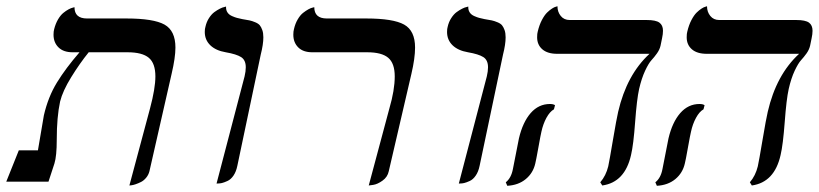

<svg xmlns="http://www.w3.org/2000/svg" viewBox="-63 -580 2614 613"><path d="M350.1 12.2 416 -233.9Q433.1 -297.9 433.1 -335.9Q433.1 -377.9 412.1 -395.5Q391.1 -413.1 344.2 -413.1H220.2Q191.4 -377.4 164.3 -333.5Q137.2 -289.6 128.9 -255.9Q118.2 -206.5 118.2 -133.8Q118.2 -82 110.8 -58.1L91.8 0H-43L-2.9 -100.1H58.1Q76.2 -209 77.1 -211.9Q90.8 -271 118.7 -316.4Q146.5 -361.8 190.9 -413.1H168.9Q139.6 -413.1 123.8 -428.7Q107.9 -444.3 107.9 -469.2Q107.9 -480 109.9 -486.8Q114.3 -504.4 122.3 -518.1Q130.4 -531.7 139.2 -538.8Q147.9 -545.9 156.2 -550.3Q164.6 -554.7 169.9 -555.7L174.8 -557.1Q174.8 -521 214.8 -521H340.8Q427.2 -521 462.2 -501.5Q497.1 -481.9 497.1 -428.2Q497.1 -396 484.9 -344.2L414.1 -33.2Q411.1 -21.5 403.6 -12.5Q396 -3.4 387.2 1Q378.4 5.4 369.9 8.3Q361.3 11.2 355.5 11.7Z M628.4 5.9 717.8 -335.9Q721.7 -352.1 721.7 -365.2Q721.7 -388.2 706.8 -397.7Q691.9 -407.2 657.7 -413.1Q626 -418.5 608.4 -435.5Q590.8 -452.6 590.8 -478Q590.8 -488.3 592.8 -494.1Q596.2 -509.8 604.2 -522.2Q612.3 -534.7 621.3 -541.3Q630.4 -547.9 638.9 -552.2Q647.5 -556.6 653.3 -557.6L658.7 -559.1V-556.2Q658.7 -546.9 663.6 -539.8Q668.5 -532.7 678 -528.6Q687.5 -524.4 693.6 -522.9Q699.7 -521.5 710.4 -519Q725.6 -516.6 733.6 -514.9Q741.7 -513.2 751.7 -509Q761.7 -504.9 766.4 -499.3Q771 -493.7 774.4 -484.1Q777.8 -474.6 777.8 -460.9Q777.8 -438.5 769.5 -405.8L694.8 -50.8Q690.9 -31.7 682.4 -19.3Q673.8 -6.8 662.8 -2Q651.9 2.9 645.3 4.4Q638.7 5.9 631.8 5.9Z M1114.3 12.2 1180.2 -233.9Q1197.3 -292.5 1197.3 -335.9Q1197.3 -377.9 1176.5 -395.5Q1155.8 -413.1 1109.4 -413.1H934.1Q904.8 -413.1 889.2 -428.7Q873.5 -444.3 873.5 -469.2Q873.5 -480 875.5 -486.8Q879.4 -504.4 887.5 -518.1Q895.5 -531.7 904.5 -538.8Q913.6 -545.9 921.6 -550.3Q929.7 -554.7 935.1 -555.7L940.4 -557.1Q940.4 -521 980.5 -521H1106.4Q1192.4 -521 1227.3 -501.5Q1262.2 -481.9 1262.2 -428.2Q1262.2 -394 1250.5 -344.2L1178.2 -33.2Q1174.3 -14.6 1158.2 -3.2Q1142.1 8.3 1128.4 10.3Z M1401.9 5.9 1491.2 -335.9Q1495.1 -352.1 1495.1 -365.2Q1495.1 -388.2 1480.2 -397.7Q1465.3 -407.2 1431.2 -413.1Q1399.4 -418.5 1381.8 -435.5Q1364.3 -452.6 1364.3 -478Q1364.3 -488.3 1366.2 -494.1Q1369.6 -509.8 1377.7 -522.2Q1385.7 -534.7 1394.8 -541.3Q1403.8 -547.9 1412.4 -552.2Q1420.9 -556.6 1426.8 -557.6L1432.1 -559.1V-556.2Q1432.1 -546.9 1437 -539.8Q1441.9 -532.7 1451.4 -528.6Q1460.9 -524.4 1467 -522.9Q1473.1 -521.5 1483.9 -519Q1499 -516.6 1507.1 -514.9Q1515.1 -513.2 1525.1 -509Q1535.2 -504.9 1539.8 -499.3Q1544.4 -493.7 1547.9 -484.1Q1551.3 -474.6 1551.3 -460.9Q1551.3 -438.5 1543 -405.8L1468.3 -50.8Q1464.4 -31.7 1455.8 -19.3Q1447.3 -6.8 1436.3 -2Q1425.3 2.9 1418.7 4.4Q1412.1 5.9 1405.3 5.9Z M1977.5 -295.9Q1970.2 -263.2 1964.8 -190.4Q1959.5 -117.7 1951.7 -85Q1932.1 2 1859.9 12.2L1853.5 2Q1871.6 -19 1878.9 -48.8Q1882.8 -66.9 1894 -133.5Q1905.3 -200.2 1910.6 -223.1Q1938 -341.3 2010.7 -408.2H1715.8Q1685.1 -408.2 1668.5 -422.6Q1651.9 -437 1651.9 -460.9Q1651.9 -473.1 1653.8 -479Q1658.7 -500 1667 -515.9Q1675.3 -531.7 1683.6 -539.8Q1691.9 -547.9 1699.5 -552.7Q1707 -557.6 1711.9 -558.6L1716.8 -560.1Q1716.8 -542 1727.3 -529.1Q1737.8 -516.1 1755.9 -516.1H2002Q2030.8 -516.1 2042.2 -507.8Q2053.7 -499.5 2053.7 -481.9Q2053.7 -471.2 2050.8 -458L2045.9 -434.1Q2043 -421.4 2034.4 -409.4Q2025.9 -397.5 2016.8 -387.7Q2007.8 -377.9 1996.6 -354Q1985.4 -330.1 1977.5 -295.9ZM1665.5 -159.2Q1663.1 -149.4 1655.8 -108.4Q1648.4 -67.4 1646 -58.1Q1639.2 -27.8 1615.7 -8.3Q1592.3 11.2 1556.6 13.2L1551.8 2Q1569.3 -11.7 1574.7 -41Q1576.7 -51.3 1584.5 -90.8Q1592.3 -130.4 1593.8 -138.2Q1606 -189.9 1631.3 -219Q1656.7 -248 1692.9 -248Q1703.6 -248 1709 -244.1L1705.6 -231Q1692.4 -223.6 1681.6 -203.9Q1670.9 -184.1 1665.5 -159.2Z M2455.1 -295.9Q2447.8 -263.2 2442.4 -190.4Q2437 -117.7 2429.2 -85Q2409.7 2 2337.4 12.2L2331.1 2Q2349.1 -19 2356.4 -48.8Q2360.4 -66.9 2371.6 -133.5Q2382.8 -200.2 2388.2 -223.1Q2415.5 -341.3 2488.3 -408.2H2193.4Q2162.6 -408.2 2146 -422.6Q2129.4 -437 2129.4 -460.9Q2129.4 -473.1 2131.3 -479Q2136.2 -500 2144.5 -515.9Q2152.8 -531.7 2161.1 -539.8Q2169.4 -547.9 2177 -552.7Q2184.6 -557.6 2189.5 -558.6L2194.3 -560.1Q2194.3 -542 2204.8 -529.1Q2215.3 -516.1 2233.4 -516.1H2479.5Q2508.3 -516.1 2519.8 -507.8Q2531.2 -499.5 2531.2 -481.9Q2531.2 -471.2 2528.3 -458L2523.4 -434.1Q2520.5 -421.4 2512 -409.4Q2503.4 -397.5 2494.4 -387.7Q2485.4 -377.9 2474.1 -354Q2462.9 -330.1 2455.1 -295.9ZM2143.1 -159.2Q2140.6 -149.4 2133.3 -108.4Q2126 -67.4 2123.5 -58.1Q2116.7 -27.8 2093.3 -8.3Q2069.8 11.2 2034.2 13.2L2029.3 2Q2046.9 -11.7 2052.2 -41Q2054.2 -51.3 2062 -90.8Q2069.8 -130.4 2071.3 -138.2Q2083.5 -189.9 2108.9 -219Q2134.3 -248 2170.4 -248Q2181.2 -248 2186.5 -244.1L2183.1 -231Q2169.9 -223.6 2159.2 -203.9Q2148.4 -184.1 2143.1 -159.2Z"/></svg>

Font: Common Serif News
Style: Italic
Weight: 450
Italic angle: -12°
Designer: Philipp H. Poll, Khaled Hosny
Foundry: Stefan Peev, Context Ltd.
Version: Version 1.026